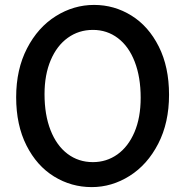

<svg xmlns="http://www.w3.org/2000/svg" viewBox="-20 -745 762 777"><path d="M356 -624Q298.8 -624 254.4 -592Q210 -560.1 185.1 -501.2Q160.2 -442.4 160.2 -363.8Q160.2 -280.3 184.6 -218Q209 -155.8 253.4 -122.3Q297.9 -88.9 356 -88.9Q411.1 -88.9 455.1 -120.1Q499 -151.4 524.2 -210.2Q549.3 -269 549.3 -349.1Q549.3 -433.1 525.1 -495.4Q501 -557.6 457 -590.8Q413.1 -624 356 -624ZM351.1 12.2Q268.6 12.2 198.7 -30.8Q128.9 -73.7 87.2 -156.2Q45.4 -238.8 45.4 -351.6Q45.4 -464.4 89.4 -549.3Q133.3 -634.3 205.8 -679.7Q278.3 -725.1 360.8 -725.1Q442.4 -725.1 511.7 -682.1Q581.1 -639.2 622.6 -556.6Q664.1 -474.1 664.1 -361.3Q664.1 -248.5 620.4 -163.6Q576.7 -78.6 504.6 -33.2Q432.6 12.2 351.1 12.2Z"/></svg>

Font: Lesson One Medium
Style: Regular
Weight: 500
Designer: But Ko, Victor Gaultney, Annie Olsen, Julie Remington, Don Collingsworth, Eric Hays, Becca Hirsbrunner
Version: Version 1.100